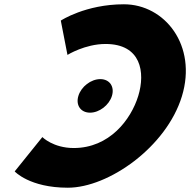

<svg xmlns="http://www.w3.org/2000/svg" viewBox="-20 -860 886 895"><path d="M447.5 -491.2C404.1 -491.2 358.6 -456.3 345.4 -413C332.1 -369.7 356.3 -334.8 399.7 -334.8C443 -334.8 488.5 -369.7 501.8 -413C515 -456.3 490.8 -491.2 447.5 -491.2ZM323.8 -170C489.7 -170 590.5 -302 624.5 -413C658.1 -523 637.9 -655 472.1 -655C376.1 -655 294.5 -604 294.5 -604L263.4 -764C263.4 -764 378.6 -840 557.6 -840C748.4 -840 900.3 -648 827.9 -411C755.7 -175 486.3 15 296.2 15C117.2 15 48.5 -61 48.5 -61L177.4 -221C177.4 -221 227.8 -170 323.8 -170Z"/></svg>

Font: Hussar
Style: BdSuprConOblThree
Weight: 700
Foundry: Cannot Into Space Fonts
Version: Version 2.00